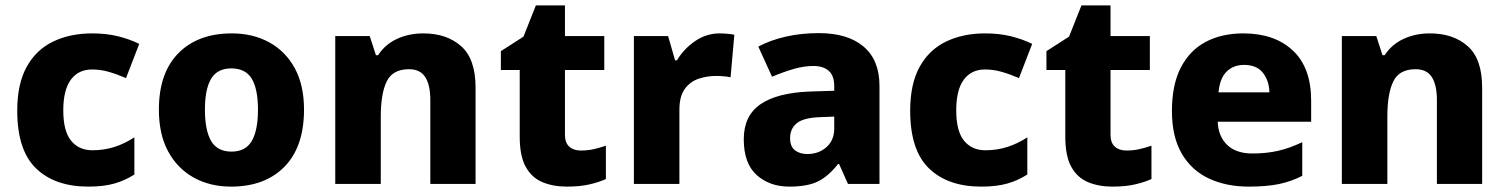

<svg xmlns="http://www.w3.org/2000/svg" viewBox="-20 -683 5594 713"><path d="M308 10Q184 10 114 -57.5Q44 -125 44 -272Q44 -372 79.5 -435.5Q115 -499 178 -529Q241 -559 322 -559Q376 -559 419.5 -548Q463 -537 497 -520L448 -393Q413 -408 383 -416.5Q353 -425 322 -425Q271 -425 243 -387Q215 -349 215 -273Q215 -196 244 -160.5Q273 -125 323 -125Q367 -125 405.5 -137.5Q444 -150 479 -173V-35Q445 -13 405 -1.5Q365 10 308 10Z M1109 -276Q1109 -138 1036.5 -64Q964 10 838 10Q760 10 699.5 -23.5Q639 -57 604.5 -120.5Q570 -184 570 -276Q570 -412 642.5 -485.5Q715 -559 841 -559Q919 -559 979.5 -526Q1040 -493 1074.5 -430Q1109 -367 1109 -276ZM741 -276Q741 -199 764 -159.5Q787 -120 840 -120Q892 -120 915 -159.5Q938 -199 938 -276Q938 -352 915 -390.5Q892 -429 839 -429Q787 -429 764 -390.5Q741 -352 741 -276Z M1552 -559Q1639 -559 1692.5 -511.5Q1746 -464 1746 -358V0H1578V-311Q1578 -368 1559 -397Q1540 -426 1499 -426Q1438 -426 1416 -380.5Q1394 -335 1394 -250V0H1225V-549H1353L1376 -478H1384Q1410 -518 1454 -538.5Q1498 -559 1552 -559Z M2137 -124Q2162 -124 2184.5 -129Q2207 -134 2230 -142V-18Q2203 -6 2168 2Q2133 10 2085 10Q2034 10 1994.5 -6.5Q1955 -23 1932.5 -63Q1910 -103 1910 -176V-423H1840V-493L1924 -547L1970 -663H2078V-549H2224V-423H2078V-182Q2078 -153 2094 -138.5Q2110 -124 2137 -124Z M2653 -559Q2666 -559 2682 -557.5Q2698 -556 2707 -554L2693 -396Q2684 -398 2670 -399.5Q2656 -401 2639 -401Q2607 -401 2575.5 -391Q2544 -381 2523.5 -353.5Q2503 -326 2503 -275V0H2334V-549H2461L2487 -459H2494Q2518 -500 2560 -529.5Q2602 -559 2653 -559Z M3021 -560Q3128 -560 3187 -510Q3246 -460 3246 -364V0H3129L3096 -74H3092Q3057 -29 3018 -9.5Q2979 10 2911 10Q2838 10 2790 -33Q2742 -76 2742 -166Q2742 -253 2803.5 -295.5Q2865 -338 2984 -343L3078 -346V-362Q3078 -402 3057.5 -420Q3037 -438 3001 -438Q2965 -438 2926 -426.5Q2887 -415 2847 -398L2796 -510Q2841 -534 2898 -547Q2955 -560 3021 -560ZM3027 -248Q2964 -246 2939 -225.5Q2914 -205 2914 -170Q2914 -139 2932 -125Q2950 -111 2978 -111Q3020 -111 3049 -136.5Q3078 -162 3078 -206V-250Z M3624 10Q3500 10 3430 -57.5Q3360 -125 3360 -272Q3360 -372 3395.5 -435.5Q3431 -499 3494 -529Q3557 -559 3638 -559Q3692 -559 3735.5 -548Q3779 -537 3813 -520L3764 -393Q3729 -408 3699 -416.5Q3669 -425 3638 -425Q3587 -425 3559 -387Q3531 -349 3531 -273Q3531 -196 3560 -160.5Q3589 -125 3639 -125Q3683 -125 3721.5 -137.5Q3760 -150 3795 -173V-35Q3761 -13 3721 -1.5Q3681 10 3624 10Z M4163 -124Q4188 -124 4210.5 -129Q4233 -134 4256 -142V-18Q4229 -6 4194 2Q4159 10 4111 10Q4060 10 4020.5 -6.5Q3981 -23 3958.5 -63Q3936 -103 3936 -176V-423H3866V-493L3950 -547L3996 -663H4104V-549H4250V-423H4104V-182Q4104 -153 4120 -138.5Q4136 -124 4163 -124Z M4597 -559Q4713 -559 4781 -495.5Q4849 -432 4849 -309V-231H4502Q4504 -177 4537 -145Q4570 -113 4631 -113Q4683 -113 4726.5 -123Q4770 -133 4816 -155V-30Q4775 -9 4729.5 0.5Q4684 10 4617 10Q4534 10 4469.5 -20Q4405 -50 4368.5 -112.5Q4332 -175 4332 -271Q4332 -368 4365 -432Q4398 -496 4457.5 -527.5Q4517 -559 4597 -559ZM4600 -442Q4561 -442 4535.5 -417.5Q4510 -393 4505 -340H4694Q4693 -383 4670 -412.5Q4647 -442 4600 -442Z M5290 -559Q5377 -559 5430.5 -511.5Q5484 -464 5484 -358V0H5316V-311Q5316 -368 5297 -397Q5278 -426 5237 -426Q5176 -426 5154 -380.5Q5132 -335 5132 -250V0H4963V-549H5091L5114 -478H5122Q5148 -518 5192 -538.5Q5236 -559 5290 -559Z"/></svg>

Font: Noto Sans Tamil ExtraBold
Style: Regular
Weight: 800
Designer: Jelle Bosma - Monotype Design Team
Foundry: Monotype Imaging Inc.
Version: Version 2.004; ttfautohint (v1.8.4.7-5d5b)